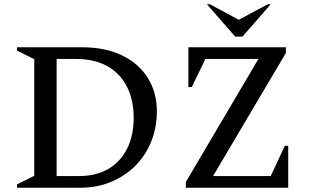

<svg xmlns="http://www.w3.org/2000/svg" viewBox="-20 -882 1463 902"><path d="M60 0V-16L141 -56V-604L60 -644V-660H364Q476 -660 555 -621Q634 -582 675.5 -514Q717 -446 717 -360Q717 -282 690 -216Q663 -150 614.5 -102Q566 -54 500.5 -27Q435 0 357 0ZM337 -605H246V-55H352Q432 -55 489 -88.5Q546 -122 577 -183.5Q608 -245 608 -329Q608 -412 576.5 -474.5Q545 -537 484.5 -571Q424 -605 337 -605ZM853 0V-27L1194 -605H945L881 -473H865V-660H1323V-633L981 -55H1252L1318 -197H1334V0ZM1085 -710 952 -862H966L1102 -789L1238 -862H1252L1119 -710Z"/></svg>

Font: Spectral Medium
Style: Regular
Weight: 500
Designer: Jean-Baptiste Levee
Foundry: Production Type
Version: Version 2.001